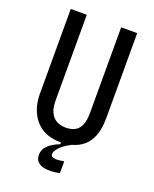

<svg xmlns="http://www.w3.org/2000/svg" viewBox="-153 -745 802 1002"><g transform="rotate(20 248.0 -244.5)"><path d="M303 164Q283 169 259 170.5Q235 172 214.5 167.5Q194 163 180.5 149.5Q167 136 167 112Q167 88 180.5 70.5Q194 53 214 41Q234 29 253 22V7L310 0V5Q269 26 249.5 47.5Q230 69 230 85Q230 95 238 99Q246 103 258 103.5Q270 104 282 102Q294 100 303 99ZM250 12Q211 12 180.5 1.5Q150 -9 128 -28Q106 -47 91.5 -72.5Q77 -98 70 -127.5Q63 -157 63 -189V-660H152V-185Q152 -143 164.5 -117.5Q177 -92 199 -80.5Q221 -69 250 -69Q278 -69 299 -79.5Q320 -90 331.5 -115.5Q343 -141 343 -185V-660H432V-189Q432 -129 416.5 -89.5Q401 -50 374.5 -28Q348 -6 315.5 3Q283 12 250 12Z"/></g></svg>

Font: Bricolage Grotesque Condensed
Style: Regular
Weight: 400
Width: 3
Designer: Mathieu Triay
Foundry: Atelier Triay
Version: Version 1.000;gftools[0.9.30]